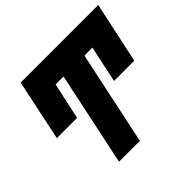

<svg xmlns="http://www.w3.org/2000/svg" viewBox="-171 -903 1092 1092"><g transform="rotate(-45 375.0 -357.0)"><path d="M671 -345H508L555 -566H491L371 0H203L323 -566H259L211 -345H48L126 -714H290H750Z"/></g></svg>

Font: Noto Sans UI CondBlack
Style: Italic
Weight: 900
Width: 3
Italic angle: -12°
Designer: Monotype Design Team
Foundry: Monotype Imaging Inc.
Version: Version 1.001